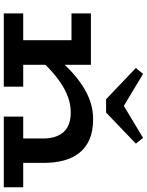

<svg xmlns="http://www.w3.org/2000/svg" viewBox="102 -896 793 1038"><g transform="rotate(90 499.0 -376.5)"><path d="M728 0V-218Q728 -246 720.5 -272.5Q713 -299 697 -319Q681 -339 654 -350.5Q627 -362 587 -362Q543 -362 501 -346Q459 -330 420 -302.5Q381 -275 346 -241Q311 -207 282 -172V-277Q318 -319 356.5 -356Q395 -393 437 -421.5Q479 -450 525.5 -466.5Q572 -483 623 -483Q688 -483 733 -463.5Q778 -444 806 -408.5Q834 -373 847 -324.5Q860 -276 860 -219V0ZM52 0V-105H448V0ZM197 0V-471H330V0ZM52 -366V-471H299V-366ZM610 0V-105H992V0ZM725 -753 756 -714 588 -553H516L347 -714L379 -753L552 -649Z"/></g></svg>

Font: BioRhyme SemiExpanded
Style: Bold
Weight: 700
Width: 6
Designer: Aoife Mooney
Foundry: Aoife Mooney Type
Version: Version 1.600;gftools[0.9.33]